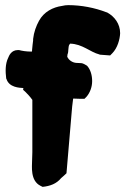

<svg xmlns="http://www.w3.org/2000/svg" viewBox="-20 -724 492 748"><path d="M4 -418 5 -417C15 -383 56 -382 71 -381L70 -374L78 -367C86 -359 96 -349 106 -335V-131L105 -98C105 -77 97 -20 138 0L146 4C175 1 200 -8 218 -30C226 -36 232 -43 239 -49L259 -284C260 -300 262 -318 265 -340L294 -339H309L317 -347C330 -362 339 -384 339 -408C339 -430 333 -453 319 -468C316 -470 303 -478 297 -478C293 -478 283 -479 277 -479C263 -480 248 -489 242 -503C242 -503 242 -504 243 -512C243 -512 246 -518 246 -528C247 -535 247 -543 249 -548C250 -550 252 -552 253 -554C301 -553 331 -521 367 -512L369 -511L409 -508L417 -516C438 -537 447 -571 448 -594V-595C448 -631 426 -660 398 -675L397 -676H395C349 -694 296 -704 246 -704C238 -704 230 -703 222 -701C186 -696 151 -678 132 -643C121 -623 112 -599 109 -572V-566C108 -556 106 -546 105 -530C105 -528 105 -525 104 -523H102C82 -523 65 -526 54 -529H50C23 -529 15 -506 12 -499C0 -475 1 -444 4 -420Z"/></svg>

Font: Vapor
Style: Blk
Weight: 900
Foundry: Cannot Into Space Fonts
Version: Version 0.179